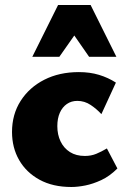

<svg xmlns="http://www.w3.org/2000/svg" viewBox="-20 -731 504 767"><path d="M265 16Q191 16 138 -13Q85 -42 56.5 -91.5Q28 -141 28 -204Q28 -274 62.5 -328Q97 -382 157 -412.5Q217 -443 295 -443Q339 -443 375.5 -432Q412 -421 443 -401L385 -275Q367 -295 342.5 -311.5Q318 -328 289 -328Q265 -328 247 -315.5Q229 -303 219 -280.5Q209 -258 209 -227Q209 -193 222 -166Q235 -139 259.5 -123.5Q284 -108 319 -108Q344 -108 364.5 -116.5Q385 -125 407 -138L449 -58Q418 -27 384.5 -11.5Q351 4 320.5 10Q290 16 265 16ZM336 -504 245 -635 212 -711H342L445 -504ZM109 -504 212 -711H342L309 -635L217 -504Z"/></svg>

Font: Ysabeau Infant Black
Style: Regular
Weight: 900
Designer: Christian Thalmann (Catharsis Fonts)
Version: Version 2.001;gftools[0.9.30]; featfreeze: ss01,ss02,lnum